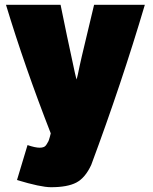

<svg xmlns="http://www.w3.org/2000/svg" viewBox="-20 -567 639 802"><path d="M585 -547Q488 -219 361 122Q336 176 299 195.5Q262 215 193 215Q150 215 51 185L95 39Q127 50 146 50Q156 50 163 47Q170 44 175 35.5Q180 27 182 23.5Q184 20 188 5.5Q192 -9 192 -10Q82 -292 5 -547H233Q264 -395 278 -332Q296 -245 300 -235Q302 -241 305 -255Q308 -269 313 -293Q318 -317 322 -333Q336 -390 373 -547Z"/></svg>

Font: Repo
Style: ExtraBlack
Weight: 1000
Designer: Stefan Peev
Foundry: Context Ltd
Version: Version 001.000